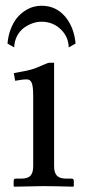

<svg xmlns="http://www.w3.org/2000/svg" viewBox="-20 -666 305 686"><path d="M225.6 -496.6Q224.6 -535.2 196.5 -561.8Q168.5 -588.4 127.9 -588.4Q111.8 -588.4 95.5 -582.5Q79.1 -576.7 64.7 -565.9Q50.3 -555.2 40.8 -536.9Q31.2 -518.6 30.8 -496.6L6.8 -510.3Q9.3 -539.1 18.6 -562.7Q27.8 -586.4 40.3 -601.6Q52.7 -616.7 68.4 -627Q84 -637.2 98.9 -641.4Q113.8 -645.5 127.9 -645.5Q179.2 -645.5 211.9 -607.7Q244.6 -569.8 250 -510.3ZM173.3 -71.8Q173.3 -49.3 183.1 -38.6Q192.9 -27.8 216.3 -27.8H235.4Q243.7 -27.8 243.7 -19.5V-1L241.7 1Q173.3 -1 134.3 -1L30.8 1L28.8 -1V-19.5Q28.8 -27.8 36.6 -27.8H55.7Q79.6 -27.8 89.1 -38.6Q98.6 -49.3 98.6 -71.8V-320.8Q98.6 -357.9 93.3 -370.1Q87.9 -382.3 76.2 -382.3Q58.6 -382.3 34.2 -377.4L29.3 -404.8Q74.7 -412.6 92.5 -417.7Q110.4 -422.9 133.3 -433.6Q150.9 -441.9 158.2 -441.9H173.3Z"/></svg>

Font: Libertinage
Style: b
Weight: 400
Designer: OSP
Foundry: OSP
Version: Version 1.0; 2008; OFL relea